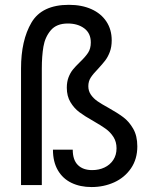

<svg xmlns="http://www.w3.org/2000/svg" viewBox="-20 -748 640 776"><path d="M194 -143H274Q274 -101.5 294.8 -81Q315.5 -60.5 352.5 -60.5Q380 -60.5 402.2 -71Q424.5 -81.5 437.8 -101.5Q451 -121.5 451 -148.5Q451 -175 438.5 -194.5Q426 -214 407.2 -227.5Q388.5 -241 357 -259Q321.5 -279 300.5 -294.8Q279.5 -310.5 264.8 -335Q250 -359.5 250 -393.5Q250 -417.5 257.2 -436Q264.5 -454.5 274.8 -467Q285 -479.5 302.5 -496.5Q325 -518 336 -534.8Q347 -551.5 347 -576.5Q347 -613.5 320.8 -633.2Q294.5 -653 254 -653Q208.5 -653 185.2 -625.5Q162 -598 155.5 -559.5Q149 -521 149 -471V0H65V-471Q65 -585 107.2 -656.8Q149.5 -728.5 258.5 -728.5Q310.5 -728.5 349.5 -711Q388.5 -693.5 410 -661Q431.5 -628.5 431.5 -585Q431.5 -558.5 423.8 -538Q416 -517.5 405 -503.2Q394 -489 376.5 -470Q356.5 -449.5 346.8 -434.5Q337 -419.5 337 -399.5Q337 -380 347.5 -365Q358 -350 373.8 -339Q389.5 -328 417 -313Q454.5 -292 478 -274.5Q501.5 -257 518.2 -228Q535 -199 535 -156.5Q535 -105 509.5 -67.8Q484 -30.5 441.8 -11.2Q399.5 8 350 8Q304 8 268.8 -9Q233.5 -26 213.8 -60Q194 -94 194 -143Z"/></svg>

Font: JuliaMono Latin
Style: Regular
Weight: 400
Monospace: yes
Designer: cormullion
Foundry: corm
Version: Version 0.049; ttfautohint (v1.8.4)